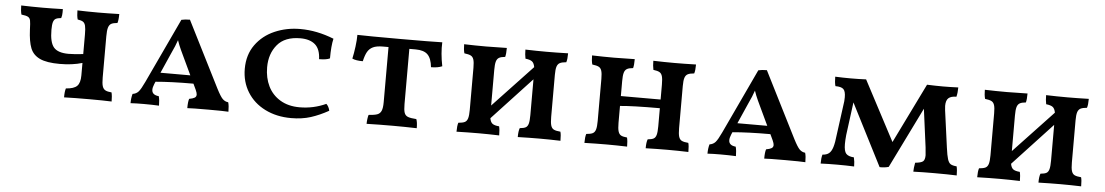

<svg xmlns="http://www.w3.org/2000/svg" viewBox="-32 -801 6340 1102"><g transform="rotate(5 3138.0 -250.0)"><path d="M616 -50Q621 -30 621 2Q573 0 492 0Q405 0 347 2Q347 -33 353 -50Q399 -53 417 -71Q435 -89 435 -132V-204Q378 -187 305 -187Q230 -187 190.5 -205.5Q151 -224 136 -262Q121 -300 118 -368Q117 -406 114 -420.5Q111 -435 100 -441Q89 -447 62 -450Q56 -471 56 -502Q116 -500 181 -500Q232 -500 296 -502Q296 -499 296 -482Q296 -465 291 -450Q270 -448 260 -442.5Q250 -437 245.5 -422.5Q241 -408 241 -378Q241 -306 265 -277.5Q289 -249 351 -249Q381 -249 435 -255V-368Q435 -402 431 -418Q427 -434 417 -440.5Q407 -447 386 -450Q380 -471 380 -502Q436 -500 500 -500Q553 -500 621 -502Q621 -467 615 -450Q591 -448 579.5 -441.5Q568 -435 563 -418.5Q558 -402 558 -368V-131Q558 -97 563 -81Q568 -65 580 -58.5Q592 -52 616 -50Z M1294 2Q1269 0 1179 0Q1081 0 1057 2Q1057 -35 1063 -52Q1085 -56 1094.5 -62Q1104 -68 1104 -80Q1104 -89 1096 -107L1080 -141Q951 -141 862 -133L856 -119Q848 -100 848 -86Q848 -56 888 -52Q894 -30 894 2Q856 0 805 0Q762 0 730 2Q730 -28 737 -52Q758 -55 771 -69.5Q784 -84 804 -127L979 -500Q1000 -505 1028 -505L1220 -124Q1242 -81 1255.5 -67.5Q1269 -54 1288 -52Q1294 -33 1294 2ZM1058 -187 1007 -295Q1004 -301 991.5 -328Q979 -355 970 -382Q960 -351 935 -298L886 -187Z M1848 -354Q1829 -344 1786 -344Q1784 -402 1754 -428Q1724 -454 1669 -454Q1580 -454 1536.5 -402Q1493 -350 1493 -272Q1493 -211 1516.5 -163Q1540 -115 1586.5 -87Q1633 -59 1698 -59Q1778 -59 1850 -92Q1857 -86 1862.5 -75.5Q1868 -65 1870 -54Q1818 -25 1768 -9Q1718 7 1655 7Q1571 7 1505 -26Q1439 -59 1402.5 -118Q1366 -177 1366 -252Q1366 -333 1407.5 -390.5Q1449 -448 1517 -477.5Q1585 -507 1664 -507Q1760 -507 1858 -468Q1848 -426 1848 -354Z M2494 -365Q2469 -354 2430 -354Q2425 -404 2403 -426Q2381 -448 2334 -448H2297V-130Q2297 -96 2302.5 -80Q2308 -64 2323.5 -58Q2339 -52 2372 -50Q2379 -33 2379 2Q2307 0 2241 0Q2160 0 2090 2Q2090 -11 2092 -26Q2094 -41 2097 -50Q2130 -52 2146.5 -58Q2163 -64 2170 -80.5Q2177 -97 2177 -130V-448H2145Q2108 -448 2087.5 -438Q2067 -428 2056 -408.5Q2045 -389 2037 -354Q1996 -354 1976 -364Q1983 -395 1988 -434Q1993 -473 1993 -502Q2053 -500 2238 -500Q2423 -500 2482 -502Q2479 -439 2494 -365Z M3202 -50Q3207 -35 3207 2Q3145 0 3087 0Q3029 0 2961 2Q2961 -33 2968 -50Q2991 -52 3002 -58Q3013 -64 3017.5 -80.5Q3022 -97 3022 -130V-336L2795 -92Q2799 -69 2811 -60.5Q2823 -52 2849 -50Q2854 -30 2854 2Q2792 0 2738 0Q2676 0 2608 2Q2608 -32 2614 -50Q2639 -52 2651 -58Q2663 -64 2668 -80.5Q2673 -97 2673 -130V-372Q2673 -404 2668 -419.5Q2663 -435 2651 -441Q2639 -447 2614 -450Q2608 -471 2608 -502Q2670 -500 2735 -500Q2786 -500 2854 -502Q2854 -467 2849 -450Q2825 -448 2813.5 -441Q2802 -434 2797.5 -418Q2793 -402 2793 -370V-165L3020 -406Q3016 -429 3004.5 -438Q2993 -447 2966 -450Q2961 -473 2961 -502Q3023 -500 3084 -500Q3137 -500 3207 -502Q3207 -467 3201 -450Q3176 -448 3164 -441.5Q3152 -435 3147 -419.5Q3142 -404 3142 -372V-130Q3142 -97 3147 -80.5Q3152 -64 3164.5 -58Q3177 -52 3202 -50Z M3939 -50Q3944 -35 3944 2Q3882 0 3824 0Q3766 0 3698 2Q3698 -33 3705 -50Q3728 -52 3739 -58Q3750 -64 3754.5 -80.5Q3759 -97 3759 -130V-234Q3601 -234 3530 -227V-130Q3530 -97 3535 -80.5Q3540 -64 3551.5 -58Q3563 -52 3586 -50Q3591 -30 3591 2Q3529 0 3475 0Q3413 0 3345 2Q3345 -32 3351 -50Q3376 -52 3388 -58Q3400 -64 3405 -80.5Q3410 -97 3410 -130V-372Q3410 -404 3405 -419.5Q3400 -435 3388 -441Q3376 -447 3351 -450Q3345 -471 3345 -502Q3407 -500 3472 -500Q3523 -500 3591 -502Q3591 -467 3586 -450Q3562 -448 3550.5 -441Q3539 -434 3534.5 -418Q3530 -402 3530 -370V-284H3759V-370Q3759 -402 3754.5 -418Q3750 -434 3738.5 -440.5Q3727 -447 3703 -450Q3698 -473 3698 -502Q3760 -500 3821 -500Q3874 -500 3944 -502Q3944 -467 3938 -450Q3913 -448 3901 -441.5Q3889 -435 3884 -419.5Q3879 -404 3879 -372V-130Q3879 -97 3884 -80.5Q3889 -64 3901.5 -58Q3914 -52 3939 -50Z M4618 2Q4593 0 4503 0Q4405 0 4381 2Q4381 -35 4387 -52Q4409 -56 4418.5 -62Q4428 -68 4428 -80Q4428 -89 4420 -107L4404 -141Q4275 -141 4186 -133L4180 -119Q4172 -100 4172 -86Q4172 -56 4212 -52Q4218 -30 4218 2Q4180 0 4129 0Q4086 0 4054 2Q4054 -28 4061 -52Q4082 -55 4095 -69.5Q4108 -84 4128 -127L4303 -500Q4324 -505 4352 -505L4544 -124Q4566 -81 4579.5 -67.5Q4593 -54 4612 -52Q4618 -33 4618 2ZM4382 -187 4331 -295Q4328 -301 4315.5 -328Q4303 -355 4294 -382Q4284 -351 4259 -298L4210 -187Z M5490 2Q5440 0 5359 0Q5294 0 5240 2Q5240 -18 5246 -50Q5279 -53 5290.5 -62Q5302 -71 5302 -98Q5302 -105 5298 -143L5269 -363L5097 -13Q5073 -6 5045 -7L4863 -364L4838 -174Q4835 -144 4835 -122Q4835 -81 4848 -66.5Q4861 -52 4893 -50Q4899 -26 4899 2Q4851 0 4803 0Q4748 0 4706 2Q4706 -31 4712 -50Q4735 -51 4749 -62Q4763 -73 4771 -99Q4779 -125 4784 -173L4810 -366Q4811 -375 4811 -389Q4811 -424 4798 -436Q4785 -448 4752 -448Q4746 -468 4746 -502Q4790 -500 4836 -500Q4882 -500 4924 -502L5106 -157L5275 -502Q5325 -500 5367 -500Q5405 -500 5455 -502Q5455 -471 5449 -448Q5418 -448 5403.5 -435Q5389 -422 5389 -390Q5389 -383 5391 -365L5420 -152Q5426 -107 5432.5 -86.5Q5439 -66 5450 -59Q5461 -52 5485 -50Q5490 -30 5490 2Z M6202 -50Q6207 -35 6207 2Q6145 0 6087 0Q6029 0 5961 2Q5961 -33 5968 -50Q5991 -52 6002 -58Q6013 -64 6017.5 -80.5Q6022 -97 6022 -130V-336L5795 -92Q5799 -69 5811 -60.5Q5823 -52 5849 -50Q5854 -30 5854 2Q5792 0 5738 0Q5676 0 5608 2Q5608 -32 5614 -50Q5639 -52 5651 -58Q5663 -64 5668 -80.5Q5673 -97 5673 -130V-372Q5673 -404 5668 -419.5Q5663 -435 5651 -441Q5639 -447 5614 -450Q5608 -471 5608 -502Q5670 -500 5735 -500Q5786 -500 5854 -502Q5854 -467 5849 -450Q5825 -448 5813.5 -441Q5802 -434 5797.5 -418Q5793 -402 5793 -370V-165L6020 -406Q6016 -429 6004.5 -438Q5993 -447 5966 -450Q5961 -473 5961 -502Q6023 -500 6084 -500Q6137 -500 6207 -502Q6207 -467 6201 -450Q6176 -448 6164 -441.5Q6152 -435 6147 -419.5Q6142 -404 6142 -372V-130Q6142 -97 6147 -80.5Q6152 -64 6164.5 -58Q6177 -52 6202 -50Z"/></g></svg>

Font: Vollkorn SC SemiBold
Style: Regular
Weight: 600
Designer: Friedrich Althausen
Foundry: Friedrich Althausen
Version: Version 4.015